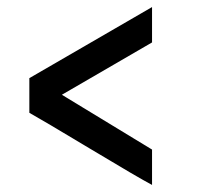

<svg xmlns="http://www.w3.org/2000/svg" viewBox="-20 -579 570 543"><path d="M410 -459 155 -311 410 -156V-56Q372 -76 235.5 -158Q99 -240 63 -260V-358L410 -559Z"/></svg>

Font: TitilliumText22L Lt
Style: Medium
Weight: 500
Designer: Campivisivi
Foundry: Campivisivi
Version: 1.000